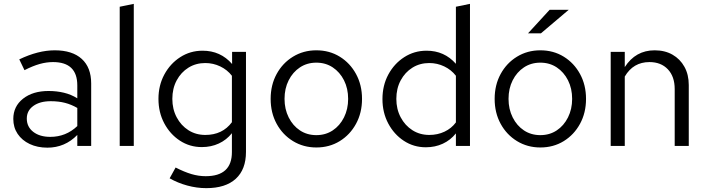

<svg xmlns="http://www.w3.org/2000/svg" viewBox="-20 -757 3665 996"><path d="M226 9Q174 9 134 -10Q94 -29 71.5 -62.5Q49 -96 49 -140Q49 -205 99.5 -245Q150 -285 232 -285Q274 -285 311.5 -276Q349 -267 381 -247V-314Q381 -435 255 -435Q221 -435 185.5 -425Q150 -415 107 -393L80 -449Q178 -496 264 -496Q355 -496 404 -451.5Q453 -407 453 -324V0H381V-57Q349 -24 310 -7.5Q271 9 226 9ZM119 -142Q119 -99 152.5 -73Q186 -47 241 -47Q322 -47 381 -103V-197Q350 -215 317 -223.5Q284 -232 243 -232Q187 -232 153 -207.5Q119 -183 119 -142Z M601 0V-722L674 -737V0Z M1050 219Q1001 219 951.5 205.5Q902 192 860 168L891 112Q936 135 973 146Q1010 157 1047 157Q1183 157 1183 32V-66Q1155 -31 1115 -12.5Q1075 6 1027 6Q964 6 913 -27.5Q862 -61 832 -117.5Q802 -174 802 -244Q802 -314 832.5 -370.5Q863 -427 915 -460.5Q967 -494 1031 -494Q1124 -494 1184 -425V-488H1256V31Q1256 122 1203 170.5Q1150 219 1050 219ZM1045 -57Q1134 -57 1183 -123V-364Q1159 -395 1122.5 -412.5Q1086 -430 1045 -430Q996 -430 957.5 -406Q919 -382 896.5 -340Q874 -298 874 -244Q874 -191 896.5 -148.5Q919 -106 957.5 -81.5Q996 -57 1045 -57Z M1621 8Q1554 8 1500 -25Q1446 -58 1415 -115Q1384 -172 1384 -244Q1384 -316 1415 -373Q1446 -430 1500 -463Q1554 -496 1621 -496Q1689 -496 1742.5 -463Q1796 -430 1827 -373Q1858 -316 1858 -244Q1858 -172 1827 -115Q1796 -58 1742.5 -25Q1689 8 1621 8ZM1621 -56Q1669 -56 1706 -80.5Q1743 -105 1764.5 -148Q1786 -191 1786 -244Q1786 -298 1764.5 -340.5Q1743 -383 1706 -407.5Q1669 -432 1621 -432Q1573 -432 1536 -407.5Q1499 -383 1477.5 -340.5Q1456 -298 1456 -244Q1456 -191 1477.5 -148Q1499 -105 1536 -80.5Q1573 -56 1621 -56Z M2189 7Q2126 7 2075 -26.5Q2024 -60 1994 -116.5Q1964 -173 1964 -243Q1964 -314 1994.5 -370.5Q2025 -427 2077 -460.5Q2129 -494 2193 -494Q2285 -494 2345 -426V-722L2418 -737V0H2345V-65Q2317 -30 2277 -11.5Q2237 7 2189 7ZM2207 -57Q2250 -57 2286 -74Q2322 -91 2345 -122V-364Q2321 -395 2284.5 -412.5Q2248 -430 2207 -430Q2158 -430 2119.5 -406Q2081 -382 2058.5 -340Q2036 -298 2036 -244Q2036 -191 2058.5 -148.5Q2081 -106 2119.5 -81.5Q2158 -57 2207 -57Z M2783 8Q2716 8 2662 -25Q2608 -58 2577 -115Q2546 -172 2546 -244Q2546 -316 2577 -373Q2608 -430 2662 -463Q2716 -496 2783 -496Q2851 -496 2904.5 -463Q2958 -430 2989 -373Q3020 -316 3020 -244Q3020 -172 2989 -115Q2958 -58 2904.5 -25Q2851 8 2783 8ZM2783 -56Q2831 -56 2868 -80.5Q2905 -105 2926.5 -148Q2948 -191 2948 -244Q2948 -298 2926.5 -340.5Q2905 -383 2868 -407.5Q2831 -432 2783 -432Q2735 -432 2698 -407.5Q2661 -383 2639.5 -340.5Q2618 -298 2618 -244Q2618 -191 2639.5 -148Q2661 -105 2698 -80.5Q2735 -56 2783 -56ZM2719 -584 2831 -706H2930L2786 -584Z M3148 0V-488H3221V-409Q3277 -496 3376 -496Q3429 -496 3468.5 -473.5Q3508 -451 3530.5 -410.5Q3553 -370 3553 -316V0H3480V-295Q3480 -360 3444.5 -397.5Q3409 -435 3349 -435Q3265 -435 3221 -360V0Z"/></svg>

Font: Red Hat Text VF
Style: Regular
Weight: 400
Designer: Pentagram, MCKL
Foundry: Pentagram, MCKL
Version: Version 1.023